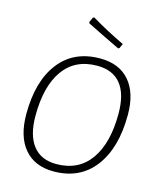

<svg xmlns="http://www.w3.org/2000/svg" viewBox="-125 -937 855 1031"><g transform="rotate(15 302.5 -421.5)"><path d="M270 -849Q357 -797 454 -751L443 -726L436 -722Q315 -780 252 -812L250 -819L263 -847ZM358 -645Q464 -645 521.5 -578.5Q579 -512 579 -391Q579 -206 498 -100Q417 6 271 6Q166 6 108.5 -62Q51 -130 51 -254Q51 -437 131.5 -541Q212 -645 358 -645ZM353 -603Q230 -603 165.5 -512.5Q101 -422 101 -258Q101 -150 145.5 -93Q190 -36 275 -36Q398 -36 463.5 -127.5Q529 -219 529 -384Q529 -492 484.5 -547.5Q440 -603 353 -603Z"/></g></svg>

Font: Alegreya Sans Light
Style: Italic
Weight: 300
Italic angle: -7°
Designer: Juan Pablo del Peral
Foundry: Huerta Tipografica
Version: Version 2.007